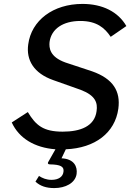

<svg xmlns="http://www.w3.org/2000/svg" viewBox="-20 -753 696 980"><path d="M450 -389 314 -434C233 -463 230 -509 233 -539C242 -605 301 -646 390 -646C474 -646 515 -610 545 -565L625 -620C583 -693 503 -733 401 -733C251 -733 140 -649 124 -526C113 -447 152 -379 252 -344L393 -294C468 -265 479 -228 473 -186C463 -108 390 -81 300 -81C201 -81 163 -113 122 -181L40 -128C77 -47 157 1 263 9L225 76C223 82 226 86 235 86C289 87 308 97 304 124C301 149 279 165 243 165C216 165 196 156 179 145L161 174C185 197 217 207 257 207C313 207 364 182 371 135C376 98 359 58 294 55L316 9C465 3 567 -75 584 -198C596 -287 558 -351 450 -389Z"/></svg>

Font: United Sans Medium
Style: Italic
Weight: 500
Italic angle: -8°
Designer: Pablo Impallari, Rodrigo Fuenzalida (Modified by Dan O. Williams)
Version: Version 1.000;PS 001.000;hotconv 1.0.88;makeotf.lib2.5.64775